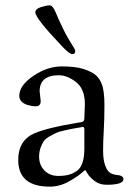

<svg xmlns="http://www.w3.org/2000/svg" viewBox="-20 -682 501 717"><path d="M112 -636C112 -621.3 144.7 -579.7 210 -511C229.3 -490.3 242.7 -480 250 -480C257.3 -480 261 -483.7 261 -491C261 -493.7 260 -496.7 258 -500L249 -515L234.5 -539C228.8 -548.3 221.5 -562.3 212.5 -581C203.5 -599.7 195.3 -617.8 188 -635.5C180.7 -653.2 173.2 -662 165.5 -662C157.8 -662 147 -659.8 133 -655.5C119 -651.2 112 -644.7 112 -636ZM166 15C192 15 217.3 7.7 242 -7C252.7 -13 262.2 -19 270.5 -25C278.8 -31 285.3 -36.2 290 -40.5C294.7 -44.8 297.3 -47 298 -47C298.7 -47 301.7 -42.5 307 -33.5C312.3 -24.5 321.2 -15.3 333.5 -6C345.8 3.3 360.7 8 378 8C420 8 441 1 441 -13C441 -22.3 432 -27.7 414 -29C406.7 -29.7 399.3 -32 392 -36C384.7 -40 378.3 -49.2 373 -63.5C367.7 -77.8 365 -96.3 365 -119C365 -141.7 365.8 -166.8 367.5 -194.5C369.2 -222.2 370 -253.8 370 -289.5C370 -325.2 366.7 -351.3 360 -368C354.7 -382 347.2 -393.2 337.5 -401.5C327.8 -409.8 313 -417.3 293 -424C273 -430.7 245.3 -434 210 -434C174.7 -434 139.5 -422.2 104.5 -398.5C69.5 -374.8 52 -350 52 -324C52 -308 62.3 -296.7 83 -290C94.3 -286.7 104.7 -285 114 -285C126 -285 132 -291.7 132 -305L128 -341C128 -381 152 -401 200 -401C220.7 -401 242 -392.5 264 -375.5C286 -358.5 297 -331 297 -293L295 -241C295 -233.7 292.7 -229 288 -227C286 -226.3 283.2 -225.7 279.5 -225C275.8 -224.3 272.3 -223.8 269 -223.5C265.7 -223.2 263 -222.7 261 -222C192.3 -210.7 141.3 -198 108 -184C68 -166 48 -133 48 -85C48 -18.3 87.3 15 166 15ZM288 -208C292.7 -208 295 -205 295 -199V-127C295 -107 293 -90.7 289 -78C285.7 -66.7 281 -57.7 275 -51C269 -44.3 259.8 -38.3 247.5 -33C235.2 -27.7 218.5 -25 197.5 -25C176.5 -25 159.3 -31.8 146 -45.5C132.7 -59.2 126 -76.3 126 -97C126 -117.7 132 -137.3 144 -156C148.7 -162 156.2 -167.8 166.5 -173.5C176.8 -179.2 184.8 -183.3 190.5 -186C196.2 -188.7 206.3 -191.7 221 -195C235.7 -198.3 245 -200.3 249 -201L278 -206Z"/></svg>

Font: Sorts Mill Goudy
Style: Regular
Weight: 400
Version: Version 003.101